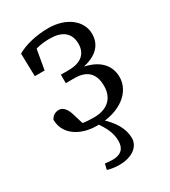

<svg xmlns="http://www.w3.org/2000/svg" viewBox="-175 -574 779 881"><g transform="rotate(-30 214.0 -133.5)"><path d="M86 -47 150 -8 126 -87C118 -115 101 -138 80 -138C60 -138 45 -130 35 -111C35 -35 104 13 196 13C322 13 396 -53 396 -129C396 -201 342 -248 245 -257L248 -247C341 -259 386 -300 386 -364C386 -434 319 -487 224 -487C161 -487 98 -472 58 -448L61 -327H113L134 -448L95 -440V-415C122 -433 159 -442 207 -442C269 -442 309 -415 309 -356C309 -305 277 -273 208 -273H168V-228H215C291 -228 314 -183 314 -130C314 -59 267 -27 202 -27C155 -27 120 -33 86 -47ZM132 211C145 215 166 220 194 220C264 220 305 185 305 142C305 91 276 43 226 0H195C229 46 245 82 245 122C245 163 222 184 180 184C169 184 155 183 139 181L132 211Z"/></g></svg>

Font: Source Serif Variable
Style: Regular
Weight: 389
Designer: Frank Grießhammer
Foundry: Adobe Systems Incorporated
Version: Version 3.001;hotconv 1.0.111;makeotfexe 2.5.65597